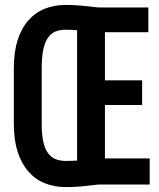

<svg xmlns="http://www.w3.org/2000/svg" viewBox="-20 -741 640 771"><path d="M581.1 0V-105H401.4V-319.3H550.8V-418.5H401.4V-611.8H575.7V-710.9H375Q344.2 -714.8 311 -718Q277.8 -721.2 243.7 -721.2Q197.8 -721.2 159.4 -705.8Q121.1 -690.4 93.8 -658.7Q65.9 -627.4 50.8 -579.8Q35.6 -532.2 35.6 -468.3V-242.7Q35.6 -178.7 51 -131.1Q66.4 -83.5 94.2 -52.2Q121.6 -20.5 160.2 -5.1Q198.7 10.3 244.6 10.3Q278.8 10.3 311.5 7.1Q344.2 3.9 375 0ZM244.6 -94.7Q221.7 -94.7 203.6 -101.8Q185.5 -108.9 173.3 -125.5Q160.6 -142.1 154.1 -170.9Q147.5 -199.7 147.5 -242.7V-469.2Q147.5 -513.7 154.1 -543.2Q160.6 -572.8 172.9 -589.8Q185.1 -607.4 202.9 -614.5Q220.7 -621.6 243.7 -621.6Q254.9 -621.6 266.6 -621.1Q278.3 -620.6 289.6 -619.6V-96.2Q278.8 -95.7 267.3 -95.2Q255.9 -94.7 244.6 -94.7Z"/></svg>

Font: Roboto Mono SemiBold
Style: Regular
Weight: 600
Monospace: yes
Designer: Google
Version: Version 3.000